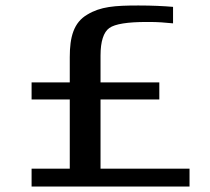

<svg xmlns="http://www.w3.org/2000/svg" viewBox="-20 -679 765 699"><path d="M670 0V-65H346V-317H560V-379H346V-477C346 -528 357 -562 378 -577C399 -592 445 -599 514 -599H525C553 -599 581 -597 610 -594V-654C575 -657 533 -659 484 -659C397 -659 346 -655 298 -626C248 -597 234 -544 234 -471V-379H95V-317H234V-65H95V0Z"/></svg>

Font: Gamestation Extended
Style: Regular
Weight: 400
Width: 7
Designer: Jonas Hecksher
Foundry: Jonas Hecksher, Playtypeª, e-types AS
Version: Version 1.003